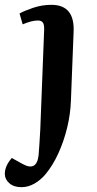

<svg xmlns="http://www.w3.org/2000/svg" viewBox="-66 -547 402 796"><path d="M228 -129Q226 -74 212.5 -18Q199 38 176 88.5Q153 139 123 175Q103 199 77 214Q51 229 23 229Q-9 229 -27.5 212.5Q-46 196 -46 174Q-46 141 -17 108L28 133Q86 165 94 97Q96 73 97.5 48.5Q99 24 101 -10L117 -422Q118 -444 112 -453Q106 -462 91 -462Q65 -462 28 -446L15 -491Q34 -502 71 -514.5Q108 -527 147 -527Q246 -527 239 -411Z"/></svg>

Font: Literata 36pt SemiBold
Style: Italic
Weight: 600
Italic angle: -2°
Designer: Latin by Veronika Burian and Jose Scaglione. Greek by Irene Vlachou. Cyrillic by Vera Evstafieva
Foundry: TypeTogether
Version: Version 3.002